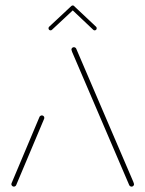

<svg xmlns="http://www.w3.org/2000/svg" viewBox="-20 -694 541 714"><path d="M31.5 0Q27.8 0 25 -2.8Q22.2 -5.6 22.2 -9.3Q22.2 -11.5 23 -12.6L127 -259.6Q128.1 -261.9 130.6 -263.3Q133 -264.8 135.6 -264.8Q139.6 -264.8 142.2 -262.2Q144.8 -259.6 144.8 -255.6Q144.8 -253.3 144.1 -252.2L40 -5.2Q38.9 -3 36.5 -1.5Q34.1 0 31.5 0ZM478.5 -9.3Q478.5 -5.6 475.9 -2.8Q473.3 0 469.3 0Q466.7 0 464.3 -1.5Q461.9 -3 460.7 -5.2L248.1 -501.1Q245.6 -507.8 245.6 -509.3Q245.6 -513.3 248.3 -515.9Q251.1 -518.5 254.8 -518.5Q257.4 -518.5 259.8 -517Q262.2 -515.6 263.3 -513.3L475.9 -17.4Q478.5 -11.1 478.5 -9.3ZM250.4 -673.7Q253.7 -673.7 255.9 -671.5Q258.1 -669.3 258.1 -665.9Q258.1 -662.6 255.9 -660.4L173.3 -583.3Q171.1 -581.1 168.1 -581.1Q164.8 -581.1 162.6 -583.3Q160.4 -585.6 160.4 -588.9Q160.4 -592.2 162.6 -594.4L245.2 -671.5Q247.4 -673.7 250.4 -673.7ZM255.9 -671.1 337.4 -594.4Q339.6 -592.2 339.6 -588.9Q339.6 -585.6 337.4 -583.3Q335.2 -581.1 331.9 -581.1Q328.9 -581.1 326.7 -583.3L245.6 -660Z"/></svg>

Font: 26F Galaxy Sans Hairline
Style: Regular
Weight: 50
Designer: C₂₉H₂₅N₃O₅
Version: Version 1.100